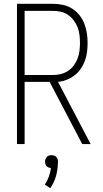

<svg xmlns="http://www.w3.org/2000/svg" viewBox="-20 -755 540 1006"><path d="M69 0V-735H258Q284 -735 309.5 -729.5Q335 -724 357 -710.5Q379 -697 395.5 -676.5Q412 -656 421.5 -632Q431 -608 435 -582Q439 -556 439 -530Q439 -507 436 -483Q433 -459 425 -437Q417 -415 403.5 -395Q390 -375 371 -360.5Q352 -346 329.5 -337Q307 -328 284 -326L455 0H411L325 -164L240 -326H109V0ZM109 -362H258Q278 -362 298.5 -367Q319 -372 336.5 -383.5Q354 -395 366.5 -412Q379 -429 386.5 -448.5Q394 -468 396.5 -489Q399 -510 399 -530Q399 -551 396.5 -572Q394 -593 386.5 -612Q379 -631 366.5 -648Q354 -665 336.5 -677Q319 -689 298.5 -693.5Q278 -698 258 -698H109ZM243 231 215 212Q228 193 236 170.5Q244 148 247 125Q241 125 234.5 122.5Q228 120 224 115.5Q220 111 218 104.5Q216 98 216 92Q216 85 218.5 78.5Q221 72 225.5 67Q230 62 236.5 60Q243 58 250 58Q257 58 263.5 60Q270 62 274.5 67Q279 72 281.5 78.5Q284 85 284 92V94L283 105Q282 138 272.5 170.5Q263 203 243 231Z"/></svg>

Font: Iosevka SS18 Extralight
Style: Regular
Weight: 200
Monospace: yes
Designer: Belleve Invis
Foundry: Belleve Invis
Version: Version 25.1.1; ttfautohint (v1.8.4)